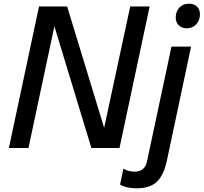

<svg xmlns="http://www.w3.org/2000/svg" viewBox="-20 -800 1101 1038"><path d="M191 -765H343L543 -109L684 -765H789L626 0H474L274 -658L134 0H28ZM629 198 647 112Q675 128 708 128Q764 128 775 71L907 -548H1013L881 74Q864 150 826.5 184Q789 218 718 218Q664 218 629 198ZM930 -705Q930 -737 949.5 -758.5Q969 -780 1002 -780Q1029 -780 1045 -764.5Q1061 -749 1061 -722Q1061 -691 1041.5 -669Q1022 -647 989 -647Q963 -647 946.5 -663Q930 -679 930 -705Z"/></svg>

Font: Application Medium
Style: Italic
Weight: 500
Italic angle: -12°
Designer: Wei Huang
Foundry: Wei Huang
Version: Version 0.012